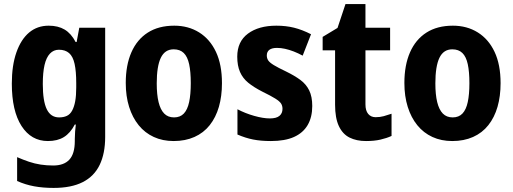

<svg xmlns="http://www.w3.org/2000/svg" viewBox="-20 -682 2515 942"><path d="M219 -556Q265 -556 297 -537Q329 -518 351 -476H356L369 -546H496V-10Q496 71 469 127Q442 183 386 211.5Q330 240 243 240Q191 240 147.5 232Q104 224 64 206V89Q94 102 122 111.5Q150 121 179.5 125.5Q209 130 241 130Q294 130 320.5 101Q347 72 347 10V0Q347 -17 348.5 -36.5Q350 -56 352 -71H347Q325 -29 293.5 -9.5Q262 10 215 10Q133 10 85.5 -64Q38 -138 38 -272Q38 -361 60.5 -425Q83 -489 123 -522.5Q163 -556 219 -556ZM269 -438Q243 -438 225 -419Q207 -400 198.5 -363Q190 -326 190 -270Q190 -186 209.5 -146Q229 -106 270 -106Q292 -106 308 -113.5Q324 -121 334 -139.5Q344 -158 349 -185.5Q354 -213 354 -253V-274Q354 -332 346 -368.5Q338 -405 319 -421.5Q300 -438 269 -438Z M1069 -274Q1069 -210 1054 -158Q1039 -106 1009 -68Q979 -30 934 -10Q889 10 832 10Q778 10 734.5 -10Q691 -30 660.5 -67.5Q630 -105 613.5 -157.5Q597 -210 597 -275Q597 -362 624.5 -425Q652 -488 705 -522Q758 -556 835 -556Q904 -556 957 -523Q1010 -490 1039.5 -427.5Q1069 -365 1069 -274ZM749 -273Q749 -218 758 -181Q767 -144 785.5 -125Q804 -106 834 -106Q864 -106 882 -125Q900 -144 908 -181.5Q916 -219 916 -274Q916 -330 908 -367Q900 -404 881.5 -422Q863 -440 832 -440Q789 -440 769 -398.5Q749 -357 749 -273Z M1512 -162Q1512 -107 1489.5 -68.5Q1467 -30 1422.5 -10Q1378 10 1309 10Q1260 10 1222 2.5Q1184 -5 1145 -22V-146Q1183 -126 1227 -113.5Q1271 -101 1304 -101Q1336 -101 1351 -113.5Q1366 -126 1366 -148Q1366 -163 1359 -174Q1352 -185 1330.5 -198.5Q1309 -212 1266 -233Q1225 -254 1198 -276Q1171 -298 1157.5 -329Q1144 -360 1144 -404Q1144 -478 1196.5 -517Q1249 -556 1336 -556Q1383 -556 1423 -546Q1463 -536 1506 -514L1465 -409Q1443 -421 1421 -429.5Q1399 -438 1378.5 -442.5Q1358 -447 1339 -447Q1314 -447 1301.5 -437.5Q1289 -428 1289 -410Q1289 -396 1296 -385.5Q1303 -375 1323.5 -362.5Q1344 -350 1384 -331Q1425 -311 1453.5 -290Q1482 -269 1497 -238.5Q1512 -208 1512 -162Z M1823 -107Q1844 -107 1862.5 -112Q1881 -117 1901 -124V-15Q1877 -4 1846.5 3Q1816 10 1776 10Q1729 10 1695 -7Q1661 -24 1642.5 -63.5Q1624 -103 1624 -168V-435H1563V-501L1636 -545L1675 -662H1773V-546H1894V-435H1773V-170Q1773 -139 1786.5 -123Q1800 -107 1823 -107Z M2436 -274Q2436 -210 2421 -158Q2406 -106 2376 -68Q2346 -30 2301 -10Q2256 10 2199 10Q2145 10 2101.5 -10Q2058 -30 2027.5 -67.5Q1997 -105 1980.5 -157.5Q1964 -210 1964 -275Q1964 -362 1991.5 -425Q2019 -488 2072 -522Q2125 -556 2202 -556Q2271 -556 2324 -523Q2377 -490 2406.5 -427.5Q2436 -365 2436 -274ZM2116 -273Q2116 -218 2125 -181Q2134 -144 2152.5 -125Q2171 -106 2201 -106Q2231 -106 2249 -125Q2267 -144 2275 -181.5Q2283 -219 2283 -274Q2283 -330 2275 -367Q2267 -404 2248.5 -422Q2230 -440 2199 -440Q2156 -440 2136 -398.5Q2116 -357 2116 -273Z"/></svg>

Font: Noto Sans Display SemiCondensed
Style: Regular
Weight: 400
Width: 4
Version: Version 2.003